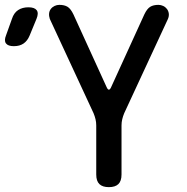

<svg xmlns="http://www.w3.org/2000/svg" viewBox="-148 -760 768 790"><path d="M-26 -614Q-35 -592 -51 -581Q-67 -570 -91 -570Q-115 -570 -123.5 -581.5Q-132 -593 -123 -615L-99 -682Q-91 -707 -73.5 -718.5Q-56 -730 -31 -730Q-6 -730 3 -718Q12 -706 2 -682ZM300 10Q274 10 261 -2.5Q248 -15 248 -42V-244Q248 -257 245 -269.5Q242 -282 237 -294L57 -682Q53 -694 54 -704.5Q55 -715 61 -723Q67 -731 76.5 -735.5Q86 -740 96 -740Q117 -740 130 -732Q143 -724 154 -701L290 -403Q295 -391 300 -391Q305 -391 310 -403L446 -701Q457 -724 470 -732Q483 -740 504 -740Q514 -740 523.5 -735.5Q533 -731 539 -723Q545 -715 546.5 -704.5Q548 -694 543 -682L363 -294Q358 -282 355 -269.5Q352 -257 352 -244V-42Q352 -15 339 -2.5Q326 10 300 10Z"/></svg>

Font: Maple Mono Medium
Style: Regular
Weight: 500
Monospace: yes
Designer: subframe7536
Version: Version 7.000